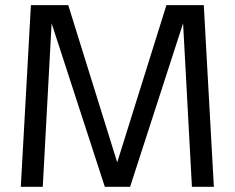

<svg xmlns="http://www.w3.org/2000/svg" viewBox="-20 -723 908 743"><path d="M60.5 0 99.6 -703.1H244.1L433.6 -94.7L624 -703.1H768.6L807.6 0H722.7L688.5 -632.8L483.4 0H385.7L179.7 -632.8L145.5 0Z"/></svg>

Font: Schibsted Grotesk
Style: Regular
Weight: 400
Designer: Bakken & Baeck AS, Henrik Kongsvoll
Foundry: Schibsted ASA
Version: Version 1.100; ttfautohint (v1.8.4.7-5d5b);gftools[0.9.25]